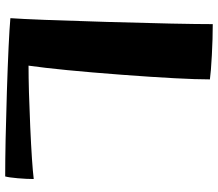

<svg xmlns="http://www.w3.org/2000/svg" viewBox="-70 -720 840 740"><g transform="rotate(-90 350.0 -350.0)"><path d="M467 -660Q377 -660 232 -653.5Q87 -647 30 -640Q30 -667 33 -701.5Q36 -736 40 -750Q163 -750 366 -743.5Q569 -737 650 -730Q644 -648 635.5 -358Q627 -68 627 50Q572 50 507 46.5Q442 43 414 39Q414 -64 432 -302.5Q450 -541 467 -660Z"/></g></svg>

Font: Otomanopee One
Style: Regular
Weight: 400
Designer: Das Ende der Wildnis
Foundry: Gutenberg Labo
Version: Version 3.005